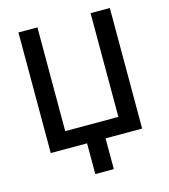

<svg xmlns="http://www.w3.org/2000/svg" viewBox="-128 -810 959 1092"><g transform="rotate(-15 351.5 -264.5)"><path d="M83 -710H194.8V-99.1H507.8V-710H621.1V0H405.8V181.2H296.9V0H83Z"/></g></svg>

Font: Rising Sun DemiBold
Style: DemiBold
Weight: 600
Designer: Matt McInerney, Pablo Impallari, Rodrigo Fuenzalida
Foundry: Matt McInerney, Pablo Impallari, Rodrigo Fuenzalida
Version: Version 1.000